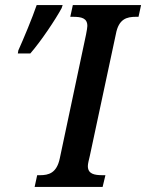

<svg xmlns="http://www.w3.org/2000/svg" viewBox="-20 -734 574 754"><path d="M116 0H383L394 -46H383C350 -46 325 -51 325 -82C325 -91 329 -106 333 -123L435 -600C446 -660 478 -668 514 -668H524L534 -714H266L256 -668H266C300 -668 323 -663 323 -632C323 -626 321 -615 318 -599L215 -113C203 -54 171 -46 137 -46H126ZM50 -524H99C141 -572 199 -659 222 -702L226 -714H124C107 -664 71 -578 52 -536Z"/></svg>

Font: Noto Serif Condensed Semi
Style: Italic
Weight: 600
Width: 3
Italic angle: -12°
Designer: Monotype Design Team
Foundry: Monotype Imaging Inc.
Version: Version 1.901